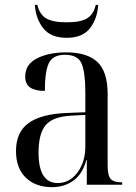

<svg xmlns="http://www.w3.org/2000/svg" viewBox="-20 -762 563 792"><path d="M195 10Q127 10 86.5 -29Q46 -68 46 -139Q46 -217 98 -254.5Q150 -292 256 -296L332 -299V-381Q332 -464 316.5 -500Q301 -536 248 -536Q198 -536 181.5 -501.5Q165 -467 165 -387Q125 -387 104.5 -401Q84 -415 84 -446Q84 -497 133 -521.5Q182 -546 254 -546Q338 -546 381 -507Q424 -468 424 -373V-79Q424 -38 436.5 -24Q449 -10 481 -10H484V0H338V-102H336Q321 -45 283.5 -17.5Q246 10 195 10ZM218 -7Q252 -7 277.5 -27.5Q303 -48 317.5 -81.5Q332 -115 332 -156V-288L275 -285Q198 -281 168.5 -246Q139 -211 139 -132Q139 -7 218 -7ZM255 -606Q189 -606 158 -646Q127 -686 124 -742H134Q143 -703 170 -686.5Q197 -670 255 -670Q313 -670 339.5 -686.5Q366 -703 375 -742H385Q382 -686 351.5 -646Q321 -606 255 -606Z"/></svg>

Font: Noto Serif Display SemiCondensed
Style: Regular
Weight: 400
Width: 4
Designer: Monotype Design Team
Foundry: Monotype Imaging Inc.
Version: Version 2.009